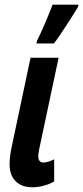

<svg xmlns="http://www.w3.org/2000/svg" viewBox="-20 -792 356 822"><path d="M120.1 9.8Q72.3 9.8 46.6 -16.4Q21 -42.5 21 -89.8Q21 -105.5 23.7 -126.5Q26.4 -147.5 30.8 -167L110.8 -544.9H231L147.9 -153.8Q146.5 -146 145.3 -138.2Q144 -130.4 144 -122.1Q144 -109.9 149.4 -103Q154.8 -96.2 166 -96.2Q175.3 -96.2 188 -100.1Q200.7 -104 211.9 -109.9V-15.1Q190.9 -2.9 166 3.4Q141.1 9.8 120.1 9.8ZM135.7 -606 139.2 -619.1Q145.5 -630.9 154.8 -651.6Q164.1 -672.4 174.1 -695.6Q184.1 -718.8 192.4 -739.5Q200.7 -760.3 205.1 -772H315.9L314 -762.2Q305.7 -748.5 292.5 -727.5Q279.3 -706.5 264.2 -683.3Q249 -660.2 235.1 -639.6Q221.2 -619.1 210.9 -606Z"/></svg>

Font: Open Sans Condensed
Style: Italic
Weight: 400
Width: 3
Italic angle: -12°
Designer: Monotype Design Team
Foundry: Monotype Imaging Inc.
Version: Version 3.000